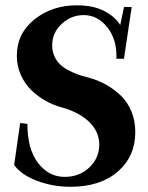

<svg xmlns="http://www.w3.org/2000/svg" viewBox="-20 -696 561 729"><path d="M247.6 13.2Q179.2 13.2 119.1 -10Q59.1 -33.2 33.7 -69.8L56.6 -229L84 -225.6Q84 -129.9 124.5 -77.1Q165 -24.4 225.6 -24.4Q281.7 -24.4 319.3 -60.3Q356.9 -96.2 356.9 -146Q356.9 -196.3 318.6 -233.2Q280.3 -270 213.4 -288.6Q182.1 -296.9 153.1 -313.2Q124 -329.6 99.1 -353.5Q74.2 -377.4 59.1 -411.4Q43.9 -445.3 43.9 -484.4Q43.9 -568.8 110.8 -622.3Q177.7 -675.8 271.5 -675.8Q333 -675.8 374.3 -655Q415.5 -634.3 436.5 -601.1L450.7 -669.4H480L450.7 -473.1H421.9Q424.8 -544.9 387.9 -591.8Q351.1 -638.7 297.9 -638.7Q250 -638.7 214.1 -605.2Q178.2 -571.8 178.2 -524.4Q178.2 -502.4 185.8 -484.4Q193.4 -466.3 205.6 -453.9Q217.8 -441.4 236.3 -431.2Q254.9 -420.9 272.9 -414.3Q291 -407.7 314.5 -401.9Q351.1 -392.1 381.8 -375Q412.6 -357.9 438.5 -333.3Q464.4 -308.6 479 -272.7Q493.7 -236.8 493.7 -194.3Q493.7 -102.1 427.2 -44.4Q360.8 13.2 247.6 13.2Z"/></svg>

Font: Elstob 18pt
Style: Bold
Weight: 700
Designer: Peter S. Baker
Version: Version 1.015